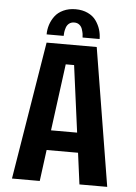

<svg xmlns="http://www.w3.org/2000/svg" viewBox="-59 -926 688 971"><g transform="rotate(5 285.0 -440.5)"><path d="M150 -741.5Q150 -766 157.5 -789.8Q165 -813.5 180.5 -834.5Q196 -855.5 223.2 -868.2Q250.5 -881 285.5 -881Q320.5 -881 347.5 -868.2Q374.5 -855.5 389.5 -834.2Q404.5 -813 411.8 -789.5Q419 -766 419 -741.5H332.5Q332.5 -750.5 331 -760Q329.5 -769.5 325.2 -783Q321 -796.5 310.5 -805Q300 -813.5 284.5 -813.5Q268.5 -813.5 258 -805Q247.5 -796.5 243.2 -783Q239 -769.5 237.8 -760.2Q236.5 -751 236.5 -741.5ZM381.5 0 360.5 -159H201L180 0H39L153.5 -700H408L522.5 0ZM259.5 -599 214.5 -260H347L302 -599Z"/></g></svg>

Font: League Mono Narrow SemiBold
Style: Regular
Weight: 600
Width: 3
Designer: Tyler Finck
Foundry: The League of Moveable Type / Tyler Finck
Version: Version 2.210